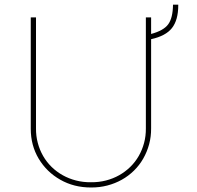

<svg xmlns="http://www.w3.org/2000/svg" viewBox="-20 -803 855 834"><path d="M375 11.4Q301.1 11.4 241.8 -22.4Q182.9 -55.8 148.1 -113.6Q113.6 -171.5 113.6 -243.6V-727.3H136.4V-245.7Q136 -212.4 144.2 -182Q152.3 -151.6 167.4 -125.4Q182.5 -99.1 204.2 -77.9Q225.9 -56.8 252.5 -41.9Q279.1 -27 310.2 -19Q341.3 -11 375 -11.4Q409.1 -11 440.2 -19Q471.2 -27 497.7 -41.9Q524.1 -56.8 545.8 -77.9Q567.5 -99.1 582.6 -125.4Q597.7 -151.6 605.8 -182Q614 -212.4 613.6 -245.7V-727.3H636.4V-655.5Q690.7 -670.1 710.6 -697.4Q730.8 -724.8 731.5 -782.7H754.3V-780.2Q754.3 -715.9 726.9 -681.1Q699.9 -646.7 636.4 -632.8V-245.7Q636.7 -209.2 627.7 -176Q618.6 -142.8 602.1 -114Q585.6 -85.2 562 -62Q538.4 -38.7 509.2 -22.4Q480.1 -6 446.2 2.8Q412.3 11.7 375 11.4Z"/></svg>

Font: Linik Sans Thin
Style: Regular
Weight: 100
Designer: Fonts by Rasmus Andersson / Changes by Cristiano Sobral with parts from Marc Monis
Foundry: rsms
Version: Version 3.020; ttfautohint (v1.6)